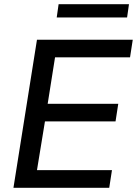

<svg xmlns="http://www.w3.org/2000/svg" viewBox="-20 -894 652 914"><path d="M44 0 156 -705H612L599 -621H242L207 -400H543L530 -316H194L156 -84H513L500 0ZM250 -811 259 -874H594L585 -811Z"/></svg>

Font: Nunito Sans 12pt SemiBold
Style: Italic
Weight: 600
Italic angle: -9°
Designer: Vernon Adams
Foundry: Vernon Adams
Version: Version 3.101;gftools[0.9.27]